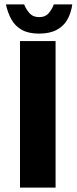

<svg xmlns="http://www.w3.org/2000/svg" viewBox="-20 -854 349 874"><path d="M71 0V-667H233V0ZM158 -701Q110 -701 79.5 -718Q49 -735 32 -765.5Q15 -796 7 -834H90Q97 -814 113.5 -795Q130 -776 158 -776Q187 -776 202.5 -795Q218 -814 225 -834H309Q304 -796 287 -765.5Q270 -735 238 -718Q206 -701 158 -701Z"/></svg>

Font: Maven Pro
Style: Bold
Weight: 700
Designer: Joe Prince
Foundry: Joe Prince
Version: Version 2.103